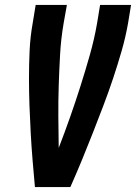

<svg xmlns="http://www.w3.org/2000/svg" viewBox="-20 -755 549 775"><path d="M121 0Q116 -54 111.5 -108.5Q107 -163 104 -218Q101 -273 99 -328Q97 -383 97 -438.5Q97 -494 99.5 -550Q102 -606 112 -662L124 -735H250L237 -662Q226 -598 222.5 -534.5Q219 -471 217 -408.5Q215 -346 215.5 -283Q216 -220 217 -158Q241 -220 263 -282.5Q285 -345 305 -408Q325 -471 343 -534.5Q361 -598 372 -662L384 -735H509L497 -662Q487 -605 471 -549.5Q455 -494 436.5 -438.5Q418 -383 397 -328Q376 -273 354.5 -218Q333 -163 310.5 -108.5Q288 -54 264 0Z"/></svg>

Font: iosevka_custom_sans_ss08 XBd
Style: Italic
Weight: 800
Italic angle: -10°
Designer: Belleve Invis
Foundry: Belleve Invis
Version: Version 10.3.0; ttfautohint (v1.8.3)